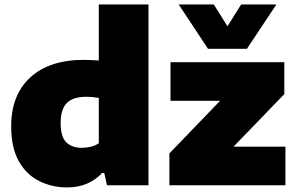

<svg xmlns="http://www.w3.org/2000/svg" viewBox="-20 -828 1324 858"><path d="M279.5 9.5Q212.5 9.5 155.5 -18.8Q98.5 -47 64.2 -107.2Q30 -167.5 30 -263.5Q30 -403.5 115.2 -482Q200.5 -560.5 355.5 -560.5Q373 -560.5 389.8 -559.5Q406.5 -558.5 421.5 -557.5V-808H643.5V0H458L446 -55H436.5Q409.5 -25.5 370.2 -8Q331 9.5 279.5 9.5ZM345 -167.5Q365 -167.5 385.5 -172.2Q406 -177 421.5 -188V-390.5Q409.5 -392.5 394.8 -394Q380 -395.5 364.5 -395.5Q306.5 -395.5 278.8 -367.8Q251 -340 251 -279Q251 -216 276.5 -191.8Q302 -167.5 345 -167.5ZM737 0V-142.5L963.5 -377.5H742V-550H1250.5V-407.5L1023.5 -172.5H1255.5V0ZM909.5 -610 778.5 -808H935.5L996.5 -710.5L1057.5 -808H1215L1083.5 -610Z"/></svg>

Font: Encode Sans SmExp Black
Style: Regular
Weight: 900
Width: 6
Designer: Multiple Designers
Foundry: Impallari Type
Version: Version 3.002; ttfautohint (v1.8.3) -l 8 -r 50 -G 200 -x 14 